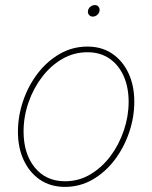

<svg xmlns="http://www.w3.org/2000/svg" viewBox="-20 -732 605 763"><path d="M237.8 10.7Q181.6 10.7 139.6 -17.3Q97.7 -45.4 74.5 -95Q51.3 -144.5 51.3 -208.5Q51.3 -270.5 71.8 -330.8Q92.3 -391.1 129.4 -439.7Q166.5 -488.3 217 -517.6Q267.6 -546.9 327.6 -546.9Q384.3 -546.9 425.8 -518.8Q467.3 -490.7 490.5 -441.4Q513.7 -392.1 513.7 -328.1Q513.7 -266.1 493.2 -205.8Q472.7 -145.5 435.8 -96.7Q398.9 -47.9 348.4 -18.6Q297.9 10.7 237.8 10.7ZM238.3 -11.7Q293.5 -11.7 339.6 -39.3Q385.7 -66.9 419.7 -112.5Q453.6 -158.2 472.4 -214.4Q491.2 -270.5 491.2 -327.1Q491.2 -385.7 471.2 -430.2Q451.2 -474.6 414.6 -499.5Q377.9 -524.4 327.6 -524.4Q273.9 -524.4 228 -498Q182.1 -471.7 147.5 -426.5Q112.8 -381.3 93.3 -325Q73.7 -268.6 73.7 -209.5Q73.7 -121.1 118.2 -66.4Q162.6 -11.7 238.3 -11.7ZM348.6 -666Q339.4 -666 333.7 -672.9Q328.1 -679.7 329.6 -689Q331.1 -698.7 339.1 -705.3Q347.2 -711.9 356.9 -711.9Q366.2 -711.9 371.6 -705.3Q377 -698.7 375.5 -689Q374 -679.2 366.2 -672.6Q358.4 -666 348.6 -666Z"/></svg>

Font: Inter 18pt Thin
Style: Italic
Weight: 250
Italic angle: -9.3988°
Version: Version 4.001;git-66647c0bb